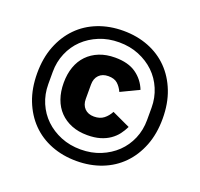

<svg xmlns="http://www.w3.org/2000/svg" viewBox="-125 -849 1042 1001"><g transform="rotate(20 396.0 -349.0)"><path d="M396 12Q320 12 256 -13Q192 -38 146 -85Q100 -132 74 -198.5Q48 -265 48 -349Q48 -433 74 -499.5Q100 -566 146 -613Q192 -660 256 -685Q320 -710 396 -710Q472 -710 536 -685Q600 -660 646 -613Q692 -566 718 -499.5Q744 -433 744 -349Q744 -265 718 -198.5Q692 -132 646 -85Q600 -38 536 -13Q472 12 396 12ZM396 -52Q456 -52 506 -72.5Q556 -93 592.5 -128Q629 -163 649.5 -211Q670 -259 670 -315V-383Q670 -438 649.5 -486.5Q629 -535 592.5 -570Q556 -605 506 -625.5Q456 -646 396 -646Q336 -646 286 -625.5Q236 -605 199.5 -570Q163 -535 142.5 -486.5Q122 -438 122 -383V-315Q122 -259 142.5 -211Q163 -163 199.5 -128Q236 -93 286 -72.5Q336 -52 396 -52ZM403 -134Q354 -134 315.5 -149.5Q277 -165 250 -193Q223 -221 209 -260.5Q195 -300 195 -349Q195 -398 209 -437.5Q223 -477 250 -505Q277 -533 315.5 -548.5Q354 -564 403 -564Q476 -564 520 -533Q564 -502 584 -451L484 -403Q472 -429 454 -445Q436 -461 403 -461Q370 -461 351 -441.5Q332 -422 332 -389V-309Q332 -276 351 -256.5Q370 -237 403 -237Q436 -237 457 -253.5Q478 -270 491 -295L592 -248Q581 -225 565.5 -204.5Q550 -184 527 -168Q504 -152 473.5 -143Q443 -134 403 -134Z"/></g></svg>

Font: IBMPlexSans-Bold
Style: Bold
Weight: 700
Designer: Mike Abbink, Paul van der Laan, Pieter van Rosmalen
Foundry: Bold Monday
Version: Version 3.1